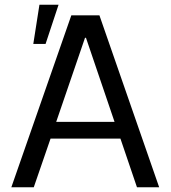

<svg xmlns="http://www.w3.org/2000/svg" viewBox="-20 -793 722 813"><path d="M123 0 194 -206H490L560 0H654L401 -728H282L28 0ZM121 -607H173L228 -773H147ZM218 -277 340 -633H344L465 -277Z"/></svg>

Font: Wafeq
Style: Regular
Weight: 400
Designer: Rasmus Andersson & Azza Alameddine
Foundry: Google & TypeTogether
Version: Version 3.000;FEAKit 1.0